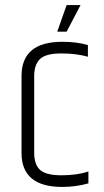

<svg xmlns="http://www.w3.org/2000/svg" viewBox="-20 -733 409 758"><path d="M65 -433Q65 -568 226 -568Q284 -568 327 -555V-509Q282 -522 221.5 -522Q161 -522 138 -500Q115 -478 115 -433V-129Q115 -84 138 -62.5Q161 -41 222.5 -41Q284 -41 329 -56V-9Q279 5 226 5Q65 5 65 -129ZM243 -713H298L243 -608H206Z"/></svg>

Font: Khand Light
Style: Regular
Weight: 300
Designer: Devanagari: Sanchit Sawaria, Jyotish Sonowal; Latin: Satya Rajpurohit
Foundry: Indian Type Foundry
Version: Version 1.101;PS 1.0;hotconv 1.0.78;makeotf.lib2.5.61930; tt